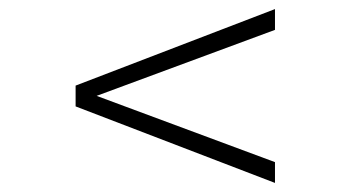

<svg xmlns="http://www.w3.org/2000/svg" viewBox="-20 -427 765 419"><path d="M145 -194.8V-240.2L580.1 -407.2V-361.8L190.9 -217.8L580.1 -73.2V-27.8Z"/></svg>

Font: Scheherazade
Style: Regular
Weight: 400
Designer: SIL International
Foundry: SIL International
Version: Version 2.100 (build 932/914)